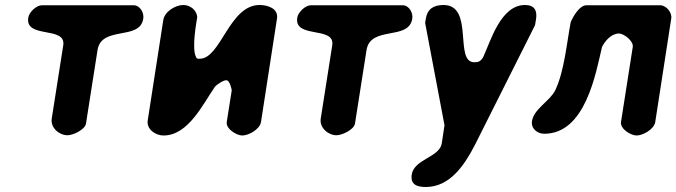

<svg xmlns="http://www.w3.org/2000/svg" viewBox="-20 -541 2705 768"><path d="M93 -470C80 -385 245 -438 233 -360L187 -67C181 -30 217 0 250 0C272 0 320 -22 324 -47L370 -340C385 -440 539 -377 553 -466C557 -489 541 -520 514 -520H148C125 -520 96 -492 93 -470Z M713 -521C682 -521 638 -495 633 -460L571 -60C565 -23 603 1 634 1C733 1 792 -125 839 -193C849 -205 871 -218 883 -220C900 -223 907 -180 907 -180L887 -53C883 -25 927 1 949 1C974 1 1019 -23 1024 -53L1088 -467C1094 -508 1050 -521 1018 -521C897 -521 863 -306 779 -306C770 -306 768 -305 764 -313C746 -349 766 -453 769 -473C766 -502 740 -521 713 -521Z M1169 -470C1156 -385 1321 -438 1309 -360L1263 -67C1257 -30 1293 0 1326 0C1348 0 1396 -22 1400 -47L1446 -340C1461 -440 1615 -377 1629 -466C1633 -489 1617 -520 1590 -520H1224C1201 -520 1172 -492 1169 -470Z M1627 157C1621 197 1647 207 1683 207C1779 207 1837 121 1879 40C1915 -32 2084 -368 2120 -440L2124 -463C2130 -500 2117 -521 2080 -521C1983 -521 1943 -378 1913 -313C1902 -294 1892 -292 1877 -292C1795 -292 1878 -521 1754 -521C1714 -521 1689 -505 1683 -465C1682 -460 1680 -447 1681 -447L1758 -40L1747 33C1738 88 1636 96 1627 157Z M2456 -407C2475 -407 2515 -377 2511 -353L2464 -53C2460 -25 2504 1 2526 1C2551 1 2596 -23 2601 -53L2665 -467C2669 -491 2645 -520 2620 -520H2326C2298 -520 2273 -476 2263 -453C2248 -378 2238 -257 2201 -180C2179 -136 2116 -106 2108 -57C2103 -27 2129 -6 2157 -6C2322 -6 2363 -248 2388 -353C2400 -378 2426 -407 2456 -407Z"/></svg>

Font: Asimov Print
Style: Regular
Weight: 500
Designer: Google
Version: Version 2.000980: 2014